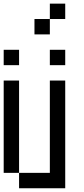

<svg xmlns="http://www.w3.org/2000/svg" viewBox="-20 -1103 457 1040"><path d="M0 -166.7V-666.7H83.3V-166.7ZM0 -750V-833.3H83.3V-750ZM83.3 -166.7H250V-666.7H333.3V-83.3H83.3ZM250 -1000V-916.7H166.7V-1000ZM250 -1083.3H333.3V-1000H250ZM250 -750V-833.3H333.3V-750Z"/></svg>

Font: Galmuri11 Condensed
Style: Regular
Weight: 400
Width: 3
Designer: Lee Minseo (quiple)
Version: Version 2.399;hotconv 1.1.1;makeotfexe 2.6.0 DEVELOPMENT